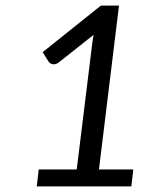

<svg xmlns="http://www.w3.org/2000/svg" viewBox="-20 -663 547 683"><path d="M117.7 -60.1H252.9L307.1 -500Q308.1 -509.8 309.6 -519.3Q311 -528.8 313 -539.1L189.5 -441.4Q183.6 -436.5 177.7 -435.1Q171.9 -433.6 167 -434.6Q162.1 -435.5 158.4 -438.2Q154.8 -440.9 152.8 -443.8L131.8 -477.5L338.9 -643.1H403.3L332 -60.1H454.1L447.3 0H110.8Z"/></svg>

Font: Carlito
Style: Italic
Weight: 400
Italic angle: -7°
Designer: Lukasz Dziedzic
Foundry: tyPoland Lukasz Dziedzic
Version: Version 1.104